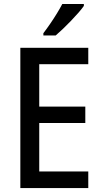

<svg xmlns="http://www.w3.org/2000/svg" viewBox="-20 -957 521 977"><path d="M429.2 0H83.5V-713.9H429.2V-630.4H179.7V-414.6H414.1V-331.1H179.7V-84.5H429.2ZM406.7 -936.5V-926.8Q396.5 -912.1 379.2 -892.3Q361.8 -872.6 341.3 -851.1Q320.8 -829.6 300.3 -810.1Q279.8 -790.5 263.2 -776.4H200.7V-788.1Q218.3 -811 235.8 -836.7Q253.4 -862.3 269.3 -888.2Q285.2 -914.1 296.9 -936.5Z"/></svg>

Font: Open Sans SemiCondensed Medium
Style: Regular
Weight: 500
Width: 4
Designer: Monotype Design Team
Foundry: Monotype Imaging Inc.
Version: Version 3.000